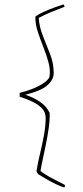

<svg xmlns="http://www.w3.org/2000/svg" viewBox="-20 -695 370 858"><path d="M267 143Q251 138 229 127.5Q207 117 186 104.5Q165 92 150 83L143 70Q149 32 159 -9Q169 -50 176.5 -91Q184 -132 184 -167Q184 -194 167.5 -211Q151 -228 125 -240.5Q99 -253 68 -263V-280Q97 -287 125 -298Q153 -309 174 -323Q195 -337 201 -351Q206 -381 197 -415Q188 -449 174 -484Q160 -519 149 -552.5Q138 -586 138 -616L139 -622Q155 -633 177.5 -643Q200 -653 223 -661.5Q246 -670 262 -675L265 -674L269 -665Q240 -654 209.5 -641.5Q179 -629 153 -615Q156 -573 172.5 -532.5Q189 -492 204.5 -451.5Q220 -411 220 -368Q220 -340 193 -315Q166 -290 95 -272V-271Q131 -259 160 -239Q189 -219 202 -190Q203 -160 197.5 -121.5Q192 -83 184 -44.5Q176 -6 169.5 24.5Q163 55 161 69Q179 84 211.5 101Q244 118 269 131L271 136Z"/></svg>

Font: Labrada Thin
Style: Regular
Weight: 100
Designer: Mercedes Jáuregui
Foundry: Omnibus-Type Team
Version: Version 1.000; ttfautohint (v1.8.4.7-5d5b)